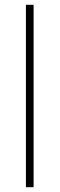

<svg xmlns="http://www.w3.org/2000/svg" viewBox="-20 -715 248 800"><path d="M88 65V-695H120V65Z"/></svg>

Font: Arapey Regular-Display
Style: Regular
Weight: 400
Designer: Eduardo Rodriguez Tunni
Foundry: Eduardo Rodriguez Tunni
Version: Version 4.000